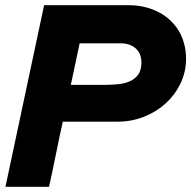

<svg xmlns="http://www.w3.org/2000/svg" viewBox="-20 -720 737 740"><path d="M1 0Q39 -176 75.5 -350Q112 -524 150 -700H476Q514 -700 549 -690Q584 -680 612 -661Q640 -642 660.5 -614Q681 -586 690 -550Q697 -525 697 -493Q697 -443 676 -399Q655 -355 619 -322Q583 -289 535 -270Q487 -251 432 -251H222Q208 -188 195.5 -125.5Q183 -63 169 0ZM446 -553H287Q279 -513 270 -473Q261 -433 253 -393H385Q411 -393 436 -395.5Q461 -398 481 -407Q501 -416 513 -433Q525 -450 525 -479Q525 -514 503 -533.5Q481 -553 446 -553Z"/></svg>

Font: Rosa Sans Black
Style: Italic
Weight: 900
Italic angle: -12°
Designer: Pentagram / MCKL
Foundry: Pentagram / MCKL
Version: Version 1.005;September 16, 2019;FontCreator 11.5.0.2425 64-